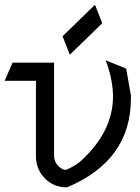

<svg xmlns="http://www.w3.org/2000/svg" viewBox="-20 -807 602 827"><path d="M249.5 -650.9 389.2 -786.6 420.4 -707 280.8 -571.3ZM322.3 -108.4Q466.8 -236.3 466.8 -393.1Q465.8 -459 441.4 -529.8L434.6 -547.4L523.4 -511.7L543.9 -396.5V-383.8V-382.8Q543.9 -115.7 268.6 0Q211.4 0 173.8 -38.1Q134.8 -77.6 134.8 -134.8V-135.3V-459H0L34.2 -537.1H212.9V-135.3Q213.4 -110.4 229.5 -93.8Q247.1 -75.7 260.7 -75.7Q264.2 -75.2 267.6 -76.7Q298.3 -89.8 322.3 -108.4Z"/></svg>

Font: NovaMono
Style: Regular
Weight: 400
Monospace: yes
Version: Version 1.2